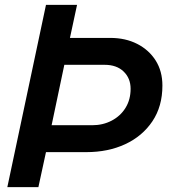

<svg xmlns="http://www.w3.org/2000/svg" viewBox="-20 -765 692 785"><path d="M10 0 168 -745H295L266 -610H431Q493 -610 541 -585.5Q589 -561 616.5 -517.5Q644 -474 644 -415Q644 -330 603 -269Q562 -208 492 -175.5Q422 -143 333 -143H168L137 0ZM191 -253H357Q401 -253 437 -272Q473 -291 493.5 -324.5Q514 -358 514 -402Q514 -445 485.5 -472.5Q457 -500 408 -500H243Z"/></svg>

Font: Plus Jakarta Display Medium
Style: Italic
Weight: 500
Italic angle: -12°
Designer: Gumpita Rahayu
Foundry: Tokotype Studio
Version: Version 1.000